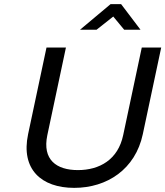

<svg xmlns="http://www.w3.org/2000/svg" viewBox="-20 -900 800 929"><path d="M205 -670 116 -251C80 -81 180 9 339 9C498 9 635 -81 671 -251L760 -670H666L576 -246C551 -127 461 -77 357 -77C253 -77 184 -127 209 -246L299 -670ZM367 -756H447L528 -820L581 -756H660L566 -880H515Z"/></svg>

Font: LT Wave Text Italic
Style: Regular
Weight: 400
Designer: Daniel Lyons
Version: Version 2.5 (Glyphs App)